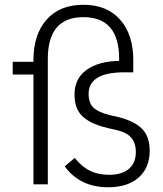

<svg xmlns="http://www.w3.org/2000/svg" viewBox="-20 -772 682 804"><path d="M433.1 12.2Q315.4 12.2 251 -75.2L293 -110.8Q322.3 -73.7 356.7 -56.9Q391.1 -40 437 -40Q490.2 -40 519.5 -64.7Q548.8 -89.4 548.8 -134.8Q548.8 -173.3 529.5 -195.6Q510.3 -217.8 465.8 -228L431.2 -235.8Q398.4 -243.7 375.2 -253.4Q352.1 -263.2 332 -279.1Q312 -294.9 302 -319.1Q292 -343.3 292 -376Q292 -442.9 342.3 -479.2Q392.6 -515.6 479 -517.1V-524.9Q479 -700.2 329.1 -700.2Q180.2 -700.2 180.2 -524.9V0H120.1V-460H33.2V-513.2H120.1V-521Q120.1 -627.4 175 -689.7Q230 -752 329.1 -752Q427.7 -752 482.9 -689.7Q538.1 -627.4 538.1 -521V-469.2H501Q351.1 -469.2 351.1 -378.9Q351.1 -339.8 372.1 -320.6Q393.1 -301.3 439 -290L474.1 -282.2Q543 -265.1 575 -232.4Q606.9 -199.7 606.9 -141.1Q606.9 -69.3 560.5 -28.6Q514.2 12.2 433.1 12.2Z"/></svg>

Font: Anuphan Light
Style: Regular
Weight: 300
Designer: Mike Abbink, Paul van der Laan, Pieter van Rosmalen, Mint Tantisuwanna
Foundry: Bold Monday; Cadson Demak
Version: Version 3.002;hotconv 1.0.109;makeotfexe 2.5.65596